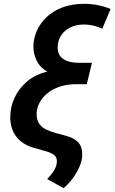

<svg xmlns="http://www.w3.org/2000/svg" viewBox="-20 -796 600 1006"><path d="M313.5 190 227.2 142Q241.2 127.5 252.8 112.6Q264.2 97.8 271.1 81.5Q278 65.2 278 48.5Q278 26.2 261.9 14.8Q245.8 3.2 217.9 -4.2Q190 -11.8 152.8 -22.8Q125 -31.2 103 -45.5Q81 -59.8 65.5 -79.9Q50 -100 41.9 -125.8Q33.8 -151.5 33.8 -182.2Q33.8 -235 56.2 -283.8Q78.8 -332.5 122.1 -369.4Q165.5 -406.2 228 -420.5Q189.8 -442 172.4 -477.9Q155 -513.8 155 -552.2Q155 -592 171.8 -631.6Q188.5 -671.2 221.6 -704Q254.8 -736.8 305.1 -756.4Q355.5 -776 422 -776Q457.8 -776 492.5 -769.1Q527.2 -762.2 559.5 -749L516 -645.8Q492.5 -656.8 468.2 -662.1Q444 -667.5 420.5 -667.5Q379.5 -667.5 348.2 -652.1Q317 -636.8 299.6 -609.5Q282.2 -582.2 282.2 -546.8Q282.2 -519.2 296 -501.5Q309.8 -483.8 334.9 -475.4Q360 -467 393.8 -467H461.8L434.8 -355H381.5Q332 -355 292.9 -341.9Q253.8 -328.8 226.9 -306.1Q200 -283.5 186 -255.6Q172 -227.8 172 -198.8Q172 -165 186.9 -145.5Q201.8 -126 225.9 -115.5Q250 -105 276.8 -97.8Q309.2 -89.5 340 -79.9Q370.8 -70.2 390.8 -49.1Q410.8 -28 410.8 13.5Q410.8 42.2 397.8 74.1Q384.8 106 362.9 135.9Q341 165.8 313.5 190Z"/></svg>

Font: Ubuntu Sans
Style: Italic
Weight: 400
Italic angle: -13.5°
Designer: Dalton Maag Ltd
Foundry: Dalton Maag Ltd
Version: Version 1.006